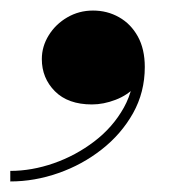

<svg xmlns="http://www.w3.org/2000/svg" viewBox="-54 -188 356 364"><path d="M-34.5 156V136Q6.3 136 47.9 121.5Q89.5 107 124.8 80.1Q160 53.3 180.8 16Q201.5 -21.3 200 -66.5H219Q219 -41.5 203.5 -24.5Q188 -7.5 165.1 1.2Q142.3 10 120.3 10Q75 10 50.1 -15Q25.3 -40 25.3 -76Q25.3 -100 38.4 -121.1Q51.5 -142.3 73.6 -155.1Q95.8 -168 122.3 -168Q149.3 -168 171.6 -155.4Q194 -142.8 207.3 -118.9Q220.5 -95 220.5 -61Q220.5 -13.3 198.3 26.5Q176 66.2 139 95.2Q102 124.3 56.8 140.1Q11.5 156 -34.5 156Z"/></svg>

Font: Bodoni Moda
Style: Italic
Weight: 400
Italic angle: -13°
Designer: Owen Earl
Foundry: indestructible type
Version: Version 2.005